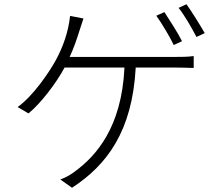

<svg xmlns="http://www.w3.org/2000/svg" viewBox="-20 -836 1040 904"><path d="M821 -799C850 -762 882 -706 905 -662L944 -680C922 -718 885 -778 858 -816ZM837 -642C816 -684 778 -742 754 -779L716 -762C743 -724 779 -664 798 -624ZM308 -568C328 -611 341 -650 352 -685L373 -749L310 -761C302 -687 278 -618 243 -553C210 -493 135 -383 63 -332L114 -302C170 -347 244 -443 284 -518H566C553 -235 431 -102 337 -32C316 -15 288 1 264 9L319 48C484 -59 603 -219 619 -518H804C827 -518 864 -517 892 -516V-572C865 -568 829 -568 804 -568Z"/></svg>

Font: Spoqa Han Sans Neo Light
Style: Regular
Weight: 300
Designer: [Spoqa Han Sans Neo] Dong-huui Kim ___ Younghwa Kang ___ Yujin Lee ___ [Noto Sans] Ryoko NISHIZUKA ____ (kana & ideograp
Foundry: Spoqa (http://www.spoqa-han-sans.com)
Version: Version 1.100;hotconv 1.0.109;makeotfexe 2.5.65596